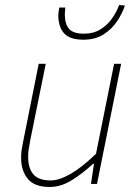

<svg xmlns="http://www.w3.org/2000/svg" viewBox="-20 -732 544 764"><path d="M178 12Q117 12 90.5 -20.5Q64 -53 64 -104Q64 -122 66 -134.5Q68 -147 72 -168L134 -478H162L100 -172Q96 -150 94 -136.5Q92 -123 92 -108Q92 -62 113 -38Q134 -14 182 -14Q215 -14 260 -39.5Q305 -65 362 -120L434 -478H462L366 0H342L354 -80H350Q308 -41 265 -14.5Q222 12 178 12ZM312 -574Q258 -574 235 -599.5Q212 -625 212 -672Q212 -678 213.5 -687Q215 -696 216 -702H240Q239 -692 238.5 -685.5Q238 -679 238 -674Q238 -637 254.5 -617.5Q271 -598 314 -598Q352 -598 379.5 -615Q407 -632 425.5 -658Q444 -684 454 -712L477 -710Q467 -679 446 -647.5Q425 -616 392 -595Q359 -574 312 -574Z"/></svg>

Font: Source Sans 3 VF
Style: Italic
Weight: 200
Italic angle: -11°
Designer: Paul D. Hunt
Foundry: Adobe Systems Incorporated
Version: Version 3.042;hotconv 1.0.118;makeotfexe 2.5.65603